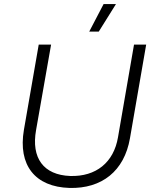

<svg xmlns="http://www.w3.org/2000/svg" viewBox="-20 -920 758 947"><path d="M323 7C482 11 593 -76 621 -238L701 -700H641L562 -243C541 -119 454 -48 326 -52C195 -57 133 -140 158 -279L232 -700H171L98 -280C68 -105 153 2 323 7ZM552 -900H491L420 -764H467Z"/></svg>

Font: Fixel Display 20240404 Light
Style: Italic
Weight: 300
Italic angle: -10°
Designer: AlfaBravo + MacPaw
Foundry: Kyrylo Tkachov, Marchela Mozhyna, Serhii Makarenko, Maria Weinstein, Zakhar Kryvoshyya
Version: Version 1.211;Glyphs 3.2 (3225)